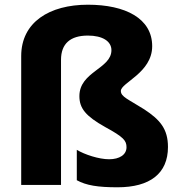

<svg xmlns="http://www.w3.org/2000/svg" viewBox="-20 -785 765 815"><path d="M626 -589C626 -707 512 -765 353 -765C190 -765 70 -691 70 -547V0H239V-531C239 -600 279 -634 353 -634C415 -634 453 -610 453 -572C453 -493 317 -481 317 -377C317 -325 344 -292 426 -246C505 -203 517 -188 517 -160C517 -128 487 -109 443 -109C400 -109 339 -129 306 -149V-20C346 2 395 10 479 10C616 10 693 -48 693 -161C693 -238 659 -277 592 -321C524 -364 493 -374 493 -399C493 -434 626 -476 626 -589Z"/></svg>

Font: Noto Sans Myanmar UI ExtraBold
Style: Regular
Weight: 800
Designer: Monotype Design Team
Foundry: Monotype Imaging Inc.
Version: Version 2.103